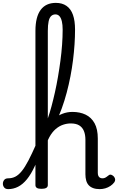

<svg xmlns="http://www.w3.org/2000/svg" viewBox="-123 -1296 820 1333"><path d="M-66 17Q-85 17 -94 5.5Q-103 -6 -103 -20.5Q-103 -35 -94 -46.5Q-85 -58 -66 -58Q-39 -58 -16.5 -69.5Q6 -81 28 -108Q50 -135 74 -181Q98 -227 128 -295Q135 -312 146.5 -313Q158 -314 166 -304.5Q174 -295 169 -279Q145 -200 119 -143.5Q93 -87 64 -51.5Q35 -16 2.5 0.5Q-30 17 -66 17ZM569 17Q543 17 524 10Q505 3 493 -10Q481 -23 475.5 -42.5Q470 -62 470 -86V-326Q470 -361 459.5 -386.5Q449 -412 427 -425.5Q405 -439 368 -439Q342 -439 315 -430Q288 -421 263.5 -400Q239 -379 220 -344.5Q201 -310 190 -259L175 -344Q185 -382 204 -414Q223 -446 250 -469.5Q277 -493 310 -506Q343 -519 380 -519Q432 -519 471.5 -500Q511 -481 533.5 -440.5Q556 -400 556 -334V-96Q556 -83 560 -74.5Q564 -66 571.5 -62Q579 -58 588 -58Q597 -58 604.5 -61Q612 -64 619 -69.5Q626 -75 633 -80Q641 -86 651 -82Q661 -78 668 -70Q676 -60 676.5 -50Q677 -40 671 -31Q660 -16 643.5 -5Q627 6 608 11.5Q589 17 569 17ZM165 15Q143 15 133 8.5Q123 2 123 -11V-1081Q123 -1178 159 -1227Q195 -1276 265 -1276Q309 -1276 339 -1255Q369 -1234 383.5 -1193Q398 -1152 398 -1090Q398 -1041 394.5 -988Q391 -935 384 -879Q377 -823 366 -766Q355 -709 340 -652.5Q325 -596 305.5 -542.5Q286 -489 262 -439Q238 -389 209 -345V-11Q209 2 198 8.5Q187 15 165 15ZM209 -474Q222 -511 234.5 -557.5Q247 -604 258.5 -655.5Q270 -707 279.5 -762.5Q289 -818 296.5 -874Q304 -930 308 -985Q312 -1040 312 -1090Q312 -1124 306.5 -1147.5Q301 -1171 290 -1183.5Q279 -1196 262 -1196Q244 -1196 232 -1184.5Q220 -1173 214.5 -1147.5Q209 -1122 209 -1081Z"/></svg>

Font: Playwrite VN
Style: Regular
Weight: 400
Designer: Veronika Burian, José Scaglione
Foundry: TypeTogether
Version: Version 1.002